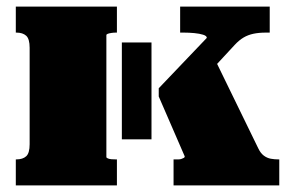

<svg xmlns="http://www.w3.org/2000/svg" viewBox="-20 -563 885 583"><path d="M70 -125V-418Q70 -445 59.5 -454.5Q49 -464 30 -464H28V-543H335V-464H331Q325 -464 318.5 -463Q312 -462 307.5 -460.5Q303 -459 303 -456V-86Q303 -84 307.5 -82Q312 -80 318.5 -79.5Q325 -79 331 -79H335V0H28V-79H30Q49 -79 59.5 -88.5Q70 -98 70 -125ZM828 0H507V-79H512Q517 -79 522 -79Q527 -79 531 -80.5Q535 -82 538 -83.5Q541 -85 541 -88L462 -270V-295L608 -448Q608 -454 597 -457.5Q586 -461 570 -462.5Q554 -464 539 -464H527V-543H799V-464H787Q766 -464 749.5 -460.5Q733 -457 719.5 -449Q706 -441 693 -427L555 -278L630 -388L764 -113Q771 -98 781 -90.5Q791 -83 802.5 -81Q814 -79 825 -79H828ZM350 -140V-434H440V-140Z"/></svg>

Font: Roboto Serif Black
Style: Regular
Weight: 900
Designer: Greg Gazdowicz
Foundry: Commercial Type
Version: Version 1.008